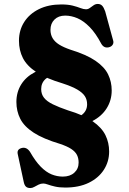

<svg xmlns="http://www.w3.org/2000/svg" viewBox="-20 -735 651 972"><path d="M334 -95.5 330 -135Q373.5 -136 397.2 -155.8Q421 -175.5 421 -207Q421 -230.5 409.5 -248.2Q398 -266 371 -281.8Q344 -297.5 296.5 -313Q212.5 -338 164.2 -369.8Q116 -401.5 96 -441Q76 -480.5 76 -528.5Q76 -582 102.5 -623.5Q129 -665 177.2 -688.8Q225.5 -712.5 290.5 -712.5Q324.5 -712.5 348 -706.5Q371.5 -700.5 387.2 -694.2Q403 -688 415.5 -688Q426 -688 435 -694.8Q444 -701.5 453.8 -708.2Q463.5 -715 475 -715Q488 -715 496.5 -706.8Q505 -698.5 512.5 -677.5L552 -533Q557 -519 550.5 -508.8Q544 -498.5 530.5 -495.5Q506 -490 492.5 -514Q464.5 -567 433.8 -598.2Q403 -629.5 371.8 -642.8Q340.5 -656 310 -656Q276 -656 255.8 -636Q235.5 -616 235.5 -584Q235.5 -560.5 246.2 -542Q257 -523.5 279.2 -509.5Q301.5 -495.5 336.5 -483.5Q418 -458.5 463.5 -427.2Q509 -396 527.2 -358.5Q545.5 -321 545.5 -277Q545.5 -227.5 520.2 -187Q495 -146.5 447.5 -122Q400 -97.5 334 -95.5ZM264 -396 270.5 -356.5Q233.5 -355.5 211 -335.5Q188.5 -315.5 188.5 -284Q188.5 -258 203 -239.8Q217.5 -221.5 247.8 -206.8Q278 -192 323.5 -176.5Q404 -152.5 449.5 -120.8Q495 -89 513.8 -50.8Q532.5 -12.5 532.5 32Q532.5 83.5 505.5 125Q478.5 166.5 429 190.5Q379.5 214.5 310.5 214.5Q280.5 214.5 258.8 209.5Q237 204.5 222.5 199.2Q208 194 199.5 194Q186.5 194 175 199.8Q163.5 205.5 153.5 211.2Q143.5 217 133.5 217Q119.5 217 111.8 210.2Q104 203.5 100.5 187.5L70 46Q64 21.5 89 14.5Q101 11 111.8 15.5Q122.5 20 131.5 33Q159.5 82 186.5 109.2Q213.5 136.5 241.2 147.8Q269 159 298 159Q334.5 159 356.2 139.2Q378 119.5 378 88Q378 66 369.5 49.2Q361 32.5 340.5 19Q320 5.5 284 -6.5Q199 -32 150.8 -63.2Q102.5 -94.5 82.8 -133.2Q63 -172 63 -219Q63 -268 87 -307Q111 -346 156.2 -369.5Q201.5 -393 264 -396Z"/></svg>

Font: Fraunces ExtraBold
Style: Regular
Weight: 800
Version: Version 1.000;[b76b70a41]